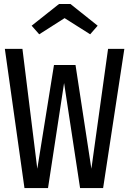

<svg xmlns="http://www.w3.org/2000/svg" viewBox="-20 -954 655 974"><path d="M610.8 -706.2 503.1 0H386.2L305.1 -532.8L223.6 0H104.1L4.6 -706.2H93.8L169.2 -97.9L253.8 -624.1H363.1L443.6 -97.9L528.2 -706.2ZM337.4 -933.8 475.4 -823.6 437.4 -780 307.7 -862.1 179 -780 140.5 -823.6 279.5 -933.8Z"/></svg>

Font: FiraCode Nerd Font Mono
Style: Regular
Weight: 400
Monospace: yes
Designer: Carrois Corporate, Edenspiekermann AG, Nikita Prokopov
Foundry: Carrois Corporate, Edenspiekermann AG, Nikita Prokopov
Version: Version 6.002;Nerd Fonts 3.4.0